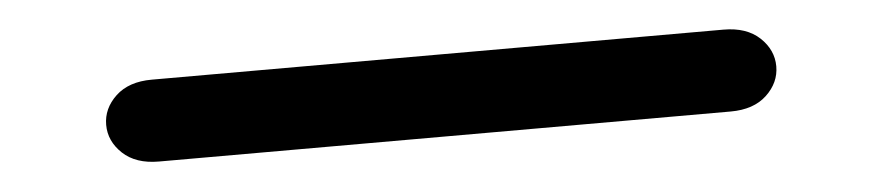

<svg xmlns="http://www.w3.org/2000/svg" viewBox="-24 -51 1048 228"><g transform="rotate(-5 500.0 63.0)"><path d="M159.2 111.3H840.8Q868.2 111.3 883.8 96.7Q899.4 82 899.4 62.5Q899.4 43 883.8 28.3Q868.2 13.7 840.8 13.7H159.2Q131.8 13.7 116.2 28.3Q100.6 43 100.6 62.5Q100.6 82 116.2 96.7Q131.8 111.3 159.2 111.3Z"/></g></svg>

Font: Sixtyfour
Style: Regular
Weight: 400
Designer: Jens Kutilek
Foundry: Jens Kutilek
Version: Version 2.001